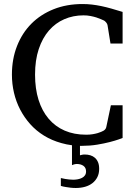

<svg xmlns="http://www.w3.org/2000/svg" viewBox="-20 -707 667 952"><path d="M471.7 129.9Q471.7 153.3 462.9 170.9Q454.1 188.5 438.7 200.7Q423.3 212.9 402.1 219Q380.9 225.1 355.5 225.1Q342.3 225.1 329.3 223.6Q316.4 222.2 305.7 220.2Q293 218.3 281.7 214.8V175.8Q292 178.2 302.7 180.2Q312 181.6 322.5 182.9Q333 184.1 342.8 184.1Q354.5 184.1 366 181.9Q377.4 179.7 386.5 175Q395.5 170.4 401.1 162.6Q406.7 154.8 406.7 143.1Q406.7 124.5 393.6 115.2Q380.4 106 359.9 106Q356 106 352.1 106.9Q348.1 107.9 344.7 108.9L336.9 111.8V13.2Q309.6 9.8 284.2 2.4Q236.8 -10.7 198 -34.7Q159.2 -58.6 129.6 -91.8Q100.1 -125 79.8 -164.1Q59.6 -203.1 49.3 -247.1Q39.1 -291 39.1 -336.9Q39.1 -414.6 64.5 -479Q89.8 -543.5 135.7 -589.6Q181.6 -635.7 246.1 -661.4Q310.5 -687 389.2 -687Q413.6 -687 436.3 -684.3Q459 -681.6 482.4 -676.8Q505.9 -671.9 531.7 -664.6Q557.6 -657.2 587.9 -647.9V-491.2H527.8L513.2 -582Q512.2 -588.9 506.3 -595.7Q500.5 -602.5 496.1 -605Q490.2 -607.4 480.7 -611.8Q471.2 -616.2 458 -620.4Q444.8 -624.5 428.7 -627.7Q412.6 -630.9 394 -630.9Q342.8 -630.9 298.8 -611.8Q254.9 -592.8 222.7 -555.7Q190.4 -518.6 172.1 -463.6Q153.8 -408.7 153.8 -336.9Q153.8 -267.1 171.1 -211.9Q188.5 -156.7 221.2 -118.2Q253.9 -79.6 300.8 -59.3Q347.7 -39.1 407.2 -39.1Q424.8 -39.1 439.2 -41.5Q453.6 -43.9 464.4 -47.1Q475.1 -50.3 481 -53Q486.8 -55.7 487.8 -56.2Q495.6 -59.1 500.5 -64.5Q505.4 -69.8 506.8 -76.2L529.8 -185.1H587.9V-22.9Q585.9 -22 568.8 -15.9Q551.8 -9.8 524.4 -2.7Q497.1 4.4 461.7 10.3Q426.3 16.1 388.2 16.1H376.5V63Q381.8 62 386.7 60.5Q391.6 59.1 399.9 59.1Q415 59.1 428 63Q440.9 66.9 450.7 75.4Q460.4 84 466.1 97.4Q471.7 110.8 471.7 129.9Z"/></svg>

Font: BabelStone Ogham Pictish
Style: Regular
Weight: 400
Designer: Andrew West
Foundry: BabelStone
Version: Version 1.02 March 14, 2022